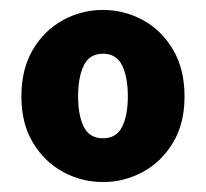

<svg xmlns="http://www.w3.org/2000/svg" viewBox="-20 -730 414 386"><path d="M187 -364Q144 -364 106.5 -384.5Q69 -405 46 -443.5Q23 -482 23 -536Q23 -591 46 -630Q69 -669 106.5 -689.5Q144 -710 187 -710Q230 -710 267.5 -689.5Q305 -669 328 -630Q351 -591 351 -536Q351 -482 328 -443.5Q305 -405 267.5 -384.5Q230 -364 187 -364ZM187 -452Q214 -452 225.5 -475Q237 -498 237 -536Q237 -575 225.5 -598.5Q214 -622 187 -622Q160 -622 148.5 -598.5Q137 -575 137 -536Q137 -498 148.5 -475Q160 -452 187 -452Z"/></svg>

Font: Source Sans 3 ExtraBold
Style: Regular
Weight: 800
Designer: Paul D. Hunt
Foundry: Adobe
Version: Version 3.052;hotconv 1.1.0;makeotfexe 2.6.0